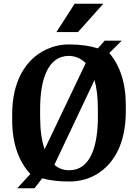

<svg xmlns="http://www.w3.org/2000/svg" viewBox="-20 -958 728 1024"><path d="M45 -315C45 -190 82 -94 142 -30L72 46H164L205 -7C248 5 296 10 349 10C394 10 435 1 472 -16C585 -70 651 -190 651 -364V-398C651 -519 618 -611 563 -675L629 -741H538L502 -700C462 -713 410 -721 348 -721C303 -721 263 -711 226 -694C114 -641 45 -521 45 -349ZM194 -335V-376C194 -532 234 -660 348 -660C383 -659 413 -646 437 -621L218 -162C202 -208 194 -265 194 -335ZM270 -79 484 -531C496 -489 502 -437 502 -376V-335C502 -179 463 -50 349 -50C318 -50 292 -60 270 -79ZM281 -787H396L531 -938H378Z"/></svg>

Font: Aerodynamic
Style: Regular
Weight: 500
Designer: Google
Version: Version 2.000980; 2014